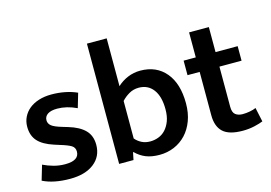

<svg xmlns="http://www.w3.org/2000/svg" viewBox="-95 -900 1549 1098"><g transform="rotate(-15 679.5 -351.0)"><path d="M343 -369Q284 -397 228 -397Q191 -397 171.5 -384Q152 -371 152 -348Q152 -329 168 -315.5Q184 -302 232 -288L262 -279Q326 -260 358.5 -227Q391 -194 391 -140Q391 -71 339 -30.5Q287 10 197 10Q100 10 36 -22L62 -110Q91 -96 123.5 -87Q156 -78 191 -78Q274 -78 274 -131Q274 -155 254.5 -167Q235 -179 188 -193L157 -203Q95 -223 65.5 -255.5Q36 -288 36 -341Q36 -372 49 -398.5Q62 -425 85.5 -444Q109 -463 142.5 -473.5Q176 -484 217 -484Q258 -484 296.5 -476.5Q335 -469 368 -454Z M948 -236Q948 -179 931 -133.5Q914 -88 884 -56Q854 -24 813.5 -7Q773 10 727 10Q680 10 646.5 -3.5Q613 -17 586 -44H583L574 0H489V-712H606V-429Q634 -455 669 -469.5Q704 -484 743 -484Q838 -484 893 -418.5Q948 -353 948 -236ZM826 -234Q826 -309 795 -350.5Q764 -392 709 -392Q678 -392 652 -377Q626 -362 607 -341V-119Q623 -100 645 -89Q667 -78 695 -78Q720 -78 744 -87Q768 -96 786 -115.5Q804 -135 815 -164Q826 -193 826 -234Z M1318 -389H1187V-151Q1187 -117 1203.5 -104.5Q1220 -92 1246 -92Q1266 -92 1288 -96Q1310 -100 1325 -107L1343 -23Q1324 -15 1291.5 -7.5Q1259 0 1222 0Q1141 0 1105.5 -33Q1070 -66 1070 -132V-389H998V-475H1070V-623H1187V-475H1318Z"/></g></svg>

Font: Mukta SemiBold
Style: Regular
Weight: 600
Designer: Girish Dalvi and Yashodeep Gholap
Foundry: Ek Type
Version: Version 2.538;PS 1.002;hotconv 16.6.51;makeotf.lib2.5.65220;